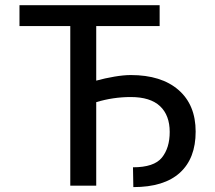

<svg xmlns="http://www.w3.org/2000/svg" viewBox="-20 -732 847 757"><path d="M609.4 -711.6V-629.3H359.4V-414.1Q394.2 -423.7 431.1 -429.9Q468 -436.1 495.7 -436.1Q616.1 -436.1 683.8 -377.3Q751.4 -318.5 751.4 -213.1Q751.4 -107.6 689.3 -51Q627.1 5.7 505.7 5.7L504.3 -72.4Q587.4 -72.4 618.3 -110.6Q649.1 -148.8 649.1 -211.6Q649.1 -277.7 610.8 -313.6Q572.4 -349.4 495.7 -349.4Q425.8 -349.4 359.4 -329.2V0H257.1V-629.3H56.8V-711.6Z"/></svg>

Font: Interface
Style: Regular
Weight: 400
Designer: Rasmus Andersson
Foundry: rsms
Version: Version 1.8